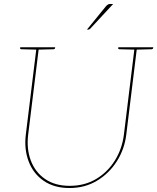

<svg xmlns="http://www.w3.org/2000/svg" viewBox="-20 -938 792 967"><path d="M330 9Q253 9 200.5 -27Q148 -63 124.5 -124.5Q101 -186 110 -260L164 -700H176L122 -261Q113 -189 135 -130Q157 -71 207 -36.5Q257 -2 331 -2Q406 -2 464 -36.5Q522 -71 558.5 -129.5Q595 -188 604 -260L658 -700H670L616 -260Q607 -186 568 -125Q529 -64 468 -27.5Q407 9 330 9ZM167 -700 164 -688 88 -690Q85 -690 83 -691.5Q81 -693 81 -695L82 -700ZM258 -700 257 -695Q257 -693 254.5 -691.5Q252 -690 250 -690L172 -688L173 -700ZM661 -700 658 -688 582 -690Q579 -690 577 -691.5Q575 -693 575 -695L576 -700ZM752 -700 751 -695Q751 -693 748.5 -691.5Q746 -690 744 -690L666 -688L667 -700ZM537 -918H550L434 -793Q432 -791 429.5 -790Q427 -789 425 -789H418L514 -907Q521 -914 525 -916Q529 -918 537 -918Z"/></svg>

Font: Aleo Thin
Style: Italic
Weight: 250
Italic angle: -7°
Designer: Alessio Laiso
Foundry: Alessio Laiso
Version: Version 2.001;gftools[0.9.29]